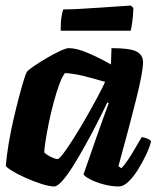

<svg xmlns="http://www.w3.org/2000/svg" viewBox="-20 -674 566 694"><path d="M176 0Q159 0 130.5 -9Q102 -18 73 -31Q44 -44 23.5 -56.5Q3 -69 1 -75Q4 -112 11.5 -156Q19 -200 29 -243.5Q39 -287 49 -324.5Q59 -362 66.5 -386Q74 -410 77 -414Q82 -421 102.5 -435Q123 -449 148.5 -464Q174 -479 196.5 -489.5Q219 -500 229 -500Q257 -500 299 -482Q341 -464 381 -441L383 -500Q451 -500 474 -487.5Q497 -475 497 -449Q497 -415 473 -318.5Q449 -222 408 -73L419 -66Q429 -76 442.5 -96Q456 -116 469 -139Q482 -162 492 -178Q501 -178 512.5 -173Q524 -168 526 -163Q521 -142 508 -114.5Q495 -87 478.5 -60.5Q462 -34 444 -17Q426 0 410 0Q382 0 353 -8Q324 -16 304.5 -26.5Q285 -37 282 -44L329 -179Q341 -214 353.5 -248Q366 -282 373 -301L368 -304Q352 -270 331 -229Q310 -188 287.5 -147.5Q265 -107 244 -73.5Q223 -40 205 -20Q187 0 176 0ZM188 -99Q194 -99 210 -120.5Q226 -142 247.5 -176Q269 -210 291 -248.5Q313 -287 331.5 -321.5Q350 -356 360 -378Q313 -392 279.5 -400Q246 -408 215 -410Q205 -398 194.5 -369.5Q184 -341 174 -304Q164 -267 156.5 -230Q149 -193 144.5 -164Q140 -135 140 -123Q149 -114 164.5 -106.5Q180 -99 188 -99ZM199.3 -563Q199.3 -595 202.5 -614.5Q205.6 -634 209.2 -640Q235.3 -640 270.9 -642Q306.4 -644 342.4 -646.5Q378.4 -649 408.1 -651Q437.8 -653 453.1 -654L462.1 -645Q461.2 -618 458.1 -594.5Q454.9 -571 452.2 -563Z"/></svg>

Font: Texturina 72pt 72pt Black
Style: Italic
Weight: 900
Italic angle: -11°
Designer: Guillermo Torres Carreño
Foundry: Omnibus-Type
Version: Version 1.002; ttfautohint (v1.8.3)